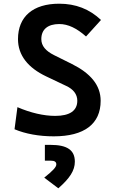

<svg xmlns="http://www.w3.org/2000/svg" viewBox="-20 -723 626 1032"><path d="M269 9.8C433.6 9.8 521 -57.1 521 -181.2C521 -265.6 466.3 -329.1 366.7 -378.9L269.5 -427.2C226.1 -449.2 202.1 -476.1 202.1 -512.7C202.1 -565.4 237.3 -593.8 298.8 -593.8C345.7 -593.8 392.6 -571.3 442.4 -526.9L522.9 -615.7C460.9 -674.3 386.7 -703.1 298.3 -703.1C157.2 -703.1 76.7 -633.8 76.7 -512.7C76.7 -425.3 131.3 -358.4 228 -312.5L335.9 -261.2C374 -243.7 395.5 -216.3 395.5 -181.6C395.5 -127.9 355 -100.1 276.9 -100.1C215.3 -100.1 145 -116.2 73.7 -147L58.1 -28.3C116.7 -3.4 190.4 9.8 269 9.8ZM293.5 289.1C355 235.4 382.3 193.4 382.3 146C382.3 84 341.3 55.7 252 55.7H221.2V140.6H252.9C273.4 140.6 282.7 147 282.7 160.6C282.7 175.3 265.1 193.8 217.8 231.9Z"/></svg>

Font: Cascadia Code NF SemiBold
Style: Regular
Weight: 600
Monospace: yes
Designer: Aaron Bell
Foundry: Saja Typeworks
Version: Version 2404.023